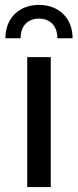

<svg xmlns="http://www.w3.org/2000/svg" viewBox="-20 -763 319 783"><path d="M91 -530V0H187V-530ZM64 -607C64 -656 92 -687 139 -687C186 -687 214 -656 214 -607H276C276 -690 219 -743 139 -743C59 -743 2 -690 2 -607Z"/></svg>

Font: Malon Grotesk Med
Style: Regular
Weight: 500
Designer: Julieta Ulanovsky
Foundry: Julieta Ulanovsky
Version: Version 7.200